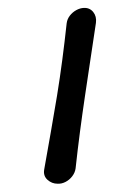

<svg xmlns="http://www.w3.org/2000/svg" viewBox="-161 -766 676 928"><g transform="rotate(-15 177.5 -301.5)"><path d="M10 92Q-17 85 -32.5 61Q-48 37 -35 9Q5 -77 43 -158Q81 -239 117 -319Q153 -399 186.5 -480Q220 -561 253 -646Q261 -665 277.5 -677.5Q294 -690 314 -695Q334 -700 352 -696Q380 -690 391 -665Q402 -640 390 -611Q353 -526 317.5 -444.5Q282 -363 247.5 -283.5Q213 -204 179.5 -123Q146 -42 113 43Q105 62 87.5 75.5Q70 89 49 93.5Q28 98 10 92Z"/></g></svg>

Font: Winky Sans SemiBold
Style: Italic
Weight: 600
Italic angle: -8.97852°
Designer: Simon Atzbach
Foundry: typofactur
Version: Version 1.205